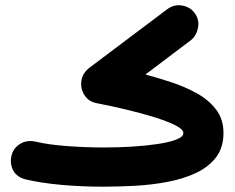

<svg xmlns="http://www.w3.org/2000/svg" viewBox="-20 -639 890 727"><path d="M530.8 -356.9Q574.7 -345.2 625.7 -328.6Q676.8 -312 722.4 -287.4Q768.1 -262.7 797.1 -225.6Q826.2 -188.5 826.2 -135.7Q826.2 -79.6 797.6 -42.7Q769 -5.9 721.2 16.4Q673.3 38.6 613.8 49.8Q554.2 61 491.2 64.5Q428.2 67.9 370.6 67.9Q289.6 67.9 212.9 61Q136.2 54.2 78.1 40.5Q44.4 32.2 30.5 7.1Q16.6 -18.1 23.4 -49.3Q30.3 -78.1 56.2 -94.2Q82 -110.4 117.7 -102.1Q162.6 -91.3 233.4 -85.9Q304.2 -80.6 375 -80.6Q425.8 -80.6 478.5 -83.7Q531.2 -86.9 575.7 -93.5Q620.1 -100.1 647.2 -110.4Q674.3 -120.6 674.3 -135.3Q674.3 -149.4 643.6 -164.8Q612.8 -180.2 563.2 -195.6Q513.7 -210.9 456.1 -224.6Q398.4 -238.3 345.2 -248.5Q315.4 -254.4 299.8 -278.8Q284.2 -303.2 288.1 -332.8Q292 -362.3 320.3 -383.8L613.8 -604.5Q639.2 -623 668.9 -618.2Q698.7 -613.3 715.8 -591.3Q735.8 -565.4 729.7 -534.2Q723.6 -502.9 702.1 -486.3Z"/></svg>

Font: Mikhak-DS1-FD ExtraBold
Style: Regular
Weight: 800
Designer: Amin Abedi
Version: Version 3.2